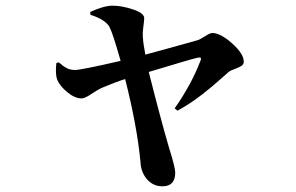

<svg xmlns="http://www.w3.org/2000/svg" viewBox="-20 -596 1040 675"><path d="M298 -544 297 -554Q345 -576 376 -576Q408 -576 447.5 -563Q487 -550 487 -532Q487 -525 484 -502.5Q481 -480 482 -468Q484 -439 491 -404Q533 -415 676 -455Q684 -458 701.5 -469Q719 -480 726 -480Q755 -480 796 -443.5Q837 -407 837 -379Q837 -369 827.5 -363.5Q818 -358 804 -353Q790 -348 785 -344L760 -322Q736 -301 725.5 -292Q715 -283 692 -265Q669 -247 647.5 -233Q626 -219 604 -207L594 -215Q653 -299 685 -383Q688 -390 685.5 -392.5Q683 -395 674 -393Q648 -387 503 -343Q544 -180 575 -74Q596 -8 596 11Q596 59 551 59Q519 59 497.5 35Q476 11 474 -25Q462 -153 420 -318Q390 -309 340 -288Q324 -281 301 -265.5Q278 -250 267 -250Q243 -250 216.5 -272Q190 -294 181 -316Q174 -335 178 -374L186 -377Q188 -376 194.5 -370.5Q201 -365 203 -363.5Q205 -362 211 -358.5Q217 -355 221 -353.5Q225 -352 231 -351Q237 -350 244 -350Q265 -350 404 -382Q377 -478 365 -501Q351 -527 298 -544Z"/></svg>

Font: Swei Spring CJKtc
Style: Bold
Weight: 700
Version: Version 1.021